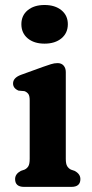

<svg xmlns="http://www.w3.org/2000/svg" viewBox="-20 -730 361 750"><path d="M154 -559.5Q113 -559.5 88.2 -580.2Q63.5 -601 63.5 -635.5Q63.5 -669.5 88.2 -690Q113 -710.5 154 -710.5Q195 -710.5 220 -690Q245 -669.5 245 -635.5Q245 -601 220 -580.2Q195 -559.5 154 -559.5ZM237 -448.5V-109.5Q237 -89.5 242.5 -80.8Q248 -72 257 -67.5L271.5 -62.5Q294 -50.5 294 -30.5Q294 0 259 0H74Q39 0 39 -30.5Q39 -50.5 61.5 -62.5L76 -67.5Q85.5 -72 90.8 -80.8Q96 -89.5 96 -109.5V-338Q96 -356 90.5 -363.2Q85 -370.5 75.5 -374L52.5 -376Q31 -385 31 -404Q31 -426 61.5 -437.5L147 -468.5Q165.5 -475 178.8 -479.2Q192 -483.5 205 -483.5Q220 -483.5 228.5 -473.8Q237 -464 237 -448.5Z"/></svg>

Font: Fraunces 9pt S100 SemiBold
Style: Regular
Weight: 600
Version: Version 1.000; ttfautohint (v1.8.3)